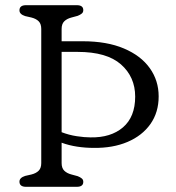

<svg xmlns="http://www.w3.org/2000/svg" viewBox="-20 -720 680 740"><path d="M217.5 -91.5Q217.5 -72 227.8 -62Q238 -52 255.5 -47.5L279.5 -41Q289.5 -37 295.2 -32.2Q301 -27.5 301 -19Q301 0 276 0H80.5Q55 0 55 -20Q55 -35 77 -42L101 -47.5Q119 -52 129 -62Q139 -72 139 -91.5V-608.5Q139 -628 129 -638Q119 -648 101 -652.5L77 -658Q55 -665 55 -680Q55 -700 80.5 -700H276Q301 -700 301 -681Q301 -672.5 295.2 -667.8Q289.5 -663 279.5 -659L255.5 -652.5Q238 -648 227.8 -638Q217.5 -628 217.5 -608.5V-561H298.5Q392 -561 457.5 -533.2Q523 -505.5 557.2 -457.5Q591.5 -409.5 591.5 -348.5Q591.5 -287 559.8 -242Q528 -197 471.5 -173Q415 -149 341 -150Q309 -150 277.5 -154.8Q246 -159.5 217.5 -170ZM328.5 -190.5Q407 -189 454 -229.2Q501 -269.5 501 -347.5Q501 -423.5 446.2 -471.8Q391.5 -520 279 -520H217.5V-210.5Q246 -199.5 276 -195Q306 -190.5 328.5 -190.5Z"/></svg>

Font: Fraunces 9pt SuperSoft Light
Style: Regular
Weight: 300
Version: Version 1.000;[b76b70a41]